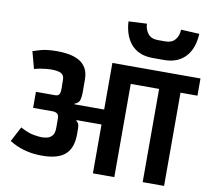

<svg xmlns="http://www.w3.org/2000/svg" viewBox="-115 -1308 1585 1440"><g transform="rotate(10 677.5 -588.0)"><path d="M684 0V-372H494L493 -367Q510 -353 513 -338.5Q516 -324 516 -295V-269Q516 -215 501.5 -175.5Q487 -136 456.5 -110.5Q426 -85 376.5 -73.5Q327 -62 258 -65Q200 -67 143 -83.5Q86 -100 35 -132L95 -246Q154 -214 195.5 -207Q237 -200 257 -200Q279 -200 301 -205.5Q323 -211 338.5 -229.5Q354 -248 354 -287V-360Q354 -373 350.5 -382Q347 -391 340.5 -396Q334 -401 325 -403.5Q316 -406 304 -406H157V-528H304Q319 -528 327 -534Q335 -540 338 -549.5Q341 -559 341.5 -569.5Q342 -580 342 -589L341 -655Q340 -687 317 -700Q294 -713 239 -713Q225 -713 204.5 -711Q184 -709 160.5 -705Q137 -701 113 -694L78 -824Q138 -845 177 -850.5Q216 -856 259 -856Q304 -856 347.5 -849Q391 -842 426 -823.5Q461 -805 482 -770.5Q503 -736 503 -680V-578Q503 -550 496 -526Q489 -502 458 -491V-486H684V-841H1355V-710H1226V0H1063V-710H847V0ZM1288 -1169Q1286 -1121 1272.5 -1078Q1259 -1035 1231.5 -1001.5Q1204 -968 1161.5 -949Q1119 -930 1060 -930H977Q915 -930 872.5 -950Q830 -970 803.5 -1004.5Q777 -1039 764 -1081.5Q751 -1124 749 -1169L888 -1176Q890 -1131 915 -1100Q940 -1069 989 -1069H1048Q1096 -1069 1121.5 -1099.5Q1147 -1130 1148 -1176Z"/></g></svg>

Font: Matangi Black
Style: Regular
Weight: 900
Designer: Prashant Pant
Foundry: The Graphic Ant
Version: Version 3.002